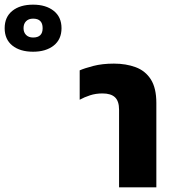

<svg xmlns="http://www.w3.org/2000/svg" viewBox="-313 -804 752 824"><path d="M198 0V-333Q198 -370 180.5 -386.5Q163 -403 127 -403Q98 -403 73.5 -395Q49 -387 29 -376V-502Q49 -511 87.5 -521Q126 -531 176 -531Q228 -531 269.5 -515.5Q311 -500 334.5 -463Q358 -426 358 -362V0ZM-171 -582Q-227 -582 -260 -608.5Q-293 -635 -293 -683Q-293 -731 -260 -757.5Q-227 -784 -171 -784Q-116 -784 -82.5 -757.5Q-49 -731 -49 -683Q-49 -635 -82.5 -608.5Q-116 -582 -171 -582ZM-171 -643Q-130 -643 -130 -683Q-130 -724 -171 -724Q-190 -724 -201 -713Q-212 -702 -212 -683Q-212 -665 -201 -654Q-190 -643 -171 -643Z"/></svg>

Font: Noto Sans Thai UI SemCond ExtBd
Style: Regular
Weight: 800
Width: 4
Designer: Monotype Design Team
Foundry: Monotype Imaging Inc.
Version: Version 2.000